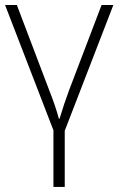

<svg xmlns="http://www.w3.org/2000/svg" viewBox="-20 -513 466 756"><path d="M234.9 2V223.1H190.4V0L0 -493.2H46.4L173.8 -157.7Q199.2 -93.3 211.9 -45.4H214.4Q232.9 -106.9 252.4 -158.7L379.9 -493.2H426.3Z"/></svg>

Font: Bpm'online Open Sans Light
Style: Regular
Weight: 300
Foundry: Ascender Corporation
Version: Version 1.10